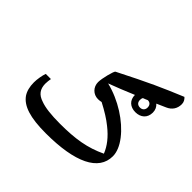

<svg xmlns="http://www.w3.org/2000/svg" viewBox="-159 -981 1028 1028"><g transform="rotate(45 355.5 -466.5)"><path d="M306 -135C528 -135 647 -194 647 -302C647 -333 633 -367 606 -402C552 -472 455 -535 353 -560C399 -577 446 -596 498 -618C498 -578 525 -554 565 -554C605 -554 633 -578 633 -619C633 -639 625 -655 612 -666C629 -674 646 -681 664 -689C694 -702 711 -727 711 -760C711 -776 704 -788 693 -798C573 -748 509 -720 336 -632C329 -628 310 -556 310 -527C310 -490 338 -462 374 -462C382 -462 391 -463 399 -465C445 -441 482 -418 510 -395C557 -358 587 -319 603 -278C519 -238 440 -225 323 -225C256 -225 206 -231 175 -243C134 -256 117 -281 116 -320C116 -334 118 -348 120 -360H81C74 -342 68 -307 68 -283C68 -250 75 -223 89 -202C121 -157 186 -135 306 -135ZM565 -589C546 -589 536 -601 536 -618C536 -625 537 -631 540 -636C549 -639 558 -643 567 -647C582 -647 594 -638 594 -618C594 -601 583 -589 565 -589Z"/></g></svg>

Font: Noto Naskh Arabic UI Medium
Style: Regular
Weight: 500
Designer: Monotype Design Team, David Williams, Mohamad Dakak and Nizar Qandah
Foundry: Monotype Imaging Inc.
Version: Version 2.014